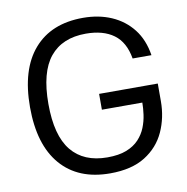

<svg xmlns="http://www.w3.org/2000/svg" viewBox="-81 -796 863 884"><g transform="rotate(-10 350.5 -353.5)"><path d="M565.7 -285.3H376.7V-359.3H651V-277.3Q651 -200.3 621.2 -134.8Q591.3 -69.3 528.2 -29.7Q465 10 364 10Q215 10 133.8 -84.2Q52.7 -178.3 52.7 -354Q52.7 -529.7 133.8 -623.3Q215 -717 364 -717Q437.7 -717 497 -691.2Q556.3 -665.3 595 -615.7Q633.7 -566 645 -493H557Q543.7 -571 494.5 -607Q445.3 -643 364 -643Q254 -643 196.3 -572.7Q138.7 -502.3 138.7 -354Q138.7 -206 196.3 -135.3Q254 -64.7 364 -64.7Q417.7 -64.7 453.7 -78.8Q489.7 -93 512 -117Q534.3 -141 545.8 -170Q557.3 -199 561.5 -229.3Q565.7 -259.7 565.7 -285.3Z"/></g></svg>

Font: Asta Sans Light
Style: Regular
Weight: 300
Designer: 42dot
Version: Version 1.000